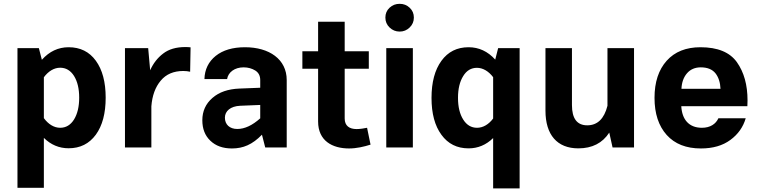

<svg xmlns="http://www.w3.org/2000/svg" viewBox="-20 -791 4062 1030"><path d="M73.7 216.3H215.3V-51.3C252.9 -14.2 297.4 4.4 348.1 4.4C410.2 4.4 458.5 -20 494.1 -68.4C529.3 -116.7 546.9 -183.1 546.9 -267.1C546.9 -350.6 529.3 -417 494.1 -465.3C459 -513.7 410.2 -537.6 348.1 -537.6C292.5 -537.6 244.6 -515.1 204.6 -470.2L188.5 -532.7H73.7ZM302.7 -427.7C333.5 -427.7 358.4 -413.1 377 -383.8C395.5 -354 404.8 -315.4 404.8 -267.1C404.8 -218.8 395.5 -180.2 377.4 -150.4C358.9 -120.6 334 -105.5 302.7 -105.5C270 -105.5 239.3 -124.5 215.3 -157.2V-376.5C238.8 -408.2 269.5 -427.7 302.7 -427.7Z M650.4 0H792V-220.7C796.4 -277.8 813 -323.7 842.3 -358.4C871.1 -393.1 911.6 -410.2 963.4 -410.2C976.6 -410.2 988.8 -408.7 1000 -406.2L1002.4 -537.1C993.7 -538.1 984.4 -538.6 974.1 -538.6C924.8 -538.6 885.3 -526.9 855.5 -503.9C825.2 -481 801.8 -450.7 785.6 -414.1L774.9 -532.7H650.4Z M1518.1 -361.8C1518.1 -473.1 1424.3 -537.6 1294.4 -537.6C1228 -537.6 1175.8 -522 1137.2 -491.2C1098.6 -460 1078.1 -418.5 1076.7 -366.7H1198.2C1204.1 -403.8 1239.3 -429.7 1286.6 -429.7C1310.5 -429.7 1331.5 -423.8 1349.6 -412.6C1367.2 -401.4 1376 -384.3 1376 -361.8V-320.3L1264.6 -315.9C1203.6 -313.5 1155.3 -296.9 1119.6 -265.6C1083.5 -234.4 1065.4 -194.3 1065.4 -146C1065.4 -100.1 1079.6 -63.5 1108.4 -36.1C1137.2 -8.3 1175.8 5.4 1224.1 5.4C1284.7 5.4 1334 -15.6 1385.3 -68.4L1402.8 0H1518.1ZM1186.5 -159.7C1186.5 -195.3 1216.8 -221.2 1268.1 -223.6L1376 -228V-156.2C1333.5 -118.2 1292.5 -99.1 1252.9 -99.1C1211.9 -99.1 1186.5 -123 1186.5 -159.7Z M1949.2 -105.5C1933.6 -102.1 1910.6 -98.6 1893.1 -98.6C1854 -98.6 1829.1 -116.2 1829.1 -155.3V-422.4H1958.5V-516.1H1829.1V-674.3H1686.5V-516.1H1602.1V-422.4H1686.5V-139.2C1686.5 -35.6 1762.7 5.4 1852.5 5.4C1892.1 5.4 1932.6 -3.9 1967.8 -15.1Z M2047.4 -696.8C2047.4 -675.8 2054.7 -658.2 2069.8 -643.6C2085 -628.9 2103 -621.6 2124 -621.6C2145 -621.6 2162.6 -628.9 2177.7 -643.6C2192.9 -658.2 2200.2 -675.8 2200.2 -696.8C2200.2 -717.8 2192.9 -735.4 2177.7 -749.5C2162.6 -763.7 2145 -770.5 2124 -770.5C2103 -770.5 2085 -763.7 2069.8 -749.5C2054.7 -735.4 2047.4 -717.8 2047.4 -696.8ZM2052.2 0H2194.8V-532.7H2052.2Z M2294.9 -265.6C2294.9 -182.1 2312.5 -116.2 2348.1 -67.9C2383.3 -19.5 2431.6 4.9 2493.7 4.9C2543.9 4.9 2587.9 -13.7 2625.5 -50.3V219.7H2767.6V-532.7H2652.3L2636.7 -471.2C2596.7 -515.6 2548.8 -537.6 2493.7 -537.6C2431.6 -537.6 2383.3 -513.2 2348.1 -464.8C2312.5 -416 2294.9 -349.6 2294.9 -265.6ZM2437 -266.1C2437 -314.5 2446.3 -353 2464.8 -382.8C2482.9 -412.6 2507.8 -427.2 2538.6 -427.2C2571.3 -427.2 2601.6 -408.2 2625.5 -377V-155.3C2602.1 -124 2571.8 -105.5 2539.1 -105.5C2508.3 -105.5 2483.4 -120.1 2464.8 -149.9C2446.3 -179.2 2437 -217.8 2437 -266.1Z M2906.2 -197.3C2906.2 -67.9 2968.8 4.9 3082.5 4.9C3156.7 4.9 3211.9 -23.4 3248.5 -79.6L3266.1 0H3381.3V-532.7H3238.8V-223.6C3221.2 -153.8 3185.1 -118.7 3130.4 -118.7C3075.7 -118.7 3048.3 -154.8 3048.3 -227.5V-532.7H2906.2Z M3989.3 -221.2C3989.7 -231.4 3990.2 -242.2 3990.2 -252.4C3990.2 -335.4 3971.2 -403.8 3933.1 -457.5C3895 -510.7 3830.1 -537.6 3737.8 -537.6C3660.6 -537.6 3600.1 -513.7 3556.6 -465.3C3513.2 -417 3491.2 -350.6 3491.2 -266.1C3491.2 -181.6 3513.2 -115.2 3556.6 -66.9C3600.1 -18.6 3661.1 5.4 3740.2 5.4C3804.2 5.4 3856.9 -9.8 3898.4 -40.5C3939.5 -70.8 3966.8 -109.4 3980.5 -156.7H3834C3820.3 -126 3790 -105.5 3745.6 -105.5C3675.3 -105.5 3638.7 -150.4 3634.8 -221.2ZM3635.7 -314.5C3637.2 -348.6 3647 -376.5 3665.5 -397.9C3683.6 -418.9 3708.5 -429.7 3739.3 -429.7C3774.9 -429.7 3801.3 -418.9 3818.4 -397.5C3835 -376 3843.8 -348.1 3845.2 -314.5Z"/></svg>

Font: Estedad Bold
Style: Regular
Weight: 700
Designer: Amin Abedi
Version: Version 7.3